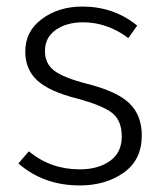

<svg xmlns="http://www.w3.org/2000/svg" viewBox="-20 -554 498 585"><path d="M223 11Q113 11 36 -56L68 -93Q134 -38 223 -38Q279 -38 315 -63.5Q351 -89 351 -138Q351 -187 321.5 -210Q292 -233 214 -254Q131 -275 94 -308.5Q57 -342 57 -397Q57 -459 108 -496.5Q159 -534 231 -534Q327 -534 398 -476L371 -438Q307 -486 233 -486Q183 -486 150 -463Q117 -440 117 -398Q117 -360 145.5 -338.5Q174 -317 244 -299Q336 -276 374 -239.5Q412 -203 412 -141Q412 -67 357 -28Q302 11 223 11Z"/></svg>

Font: Trujillo Light
Style: Regular
Weight: 300
Designer: Fira Sans original fonts by bBox Type GmbH, Carrois Corporate GbR, & Edenspiekermann AG / Changes by Cristiano Sobral
Foundry: Fira Sans original fonts by bBox Type GmbH, Carrois Corporate GbR, & Edenspiekermann AG / Changes by Cristiano Sobral
Version: Version 4.301;July 28, 2020;FontCreator 13.0.0.2655 64-bit